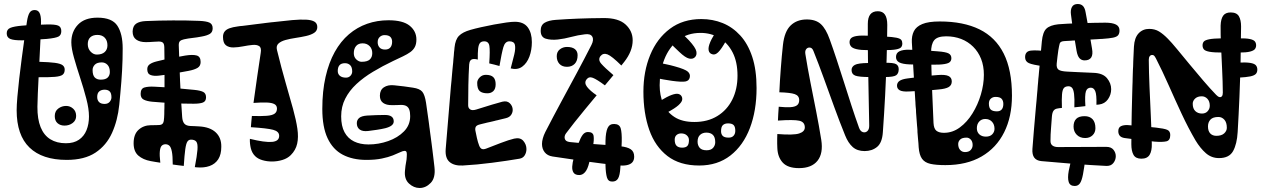

<svg xmlns="http://www.w3.org/2000/svg" viewBox="-20 -813 6287 957"><path d="M312.5 -16Q251.5 -16 205 -31.5Q158.5 -47 126.8 -77.8Q95 -108.5 79 -155Q63 -201.5 63 -263.5Q63 -288.5 66.5 -329.8Q70 -371 75.8 -421Q81.5 -471 88.5 -523.5Q95.5 -576 102.2 -623.8Q109 -671.5 114.5 -707Q119 -735.5 127.2 -749.2Q135.5 -763 152.5 -763Q169.5 -763 177 -748.8Q184.5 -734.5 184.5 -705Q184.5 -682 182.8 -639.2Q181 -596.5 178.2 -544.8Q175.5 -493 173 -441Q170.5 -389 168.5 -346.5Q166.5 -304 166.5 -281Q166 -219.5 182.5 -179Q199 -138.5 231 -118.8Q263 -99 308.5 -99Q348 -99 373.5 -116.5Q399 -134 411.2 -164.2Q423.5 -194.5 423.5 -232.5Q423.5 -270.5 410.2 -321.2Q397 -372 379.5 -425.2Q362 -478.5 348.8 -525.2Q335.5 -572 335.5 -602Q335.5 -655.5 368.8 -690.2Q402 -725 466 -725Q539 -725 565.2 -684.5Q591.5 -644 591.5 -572Q591.5 -544 590.8 -516.5Q590 -489 588.5 -461.2Q587 -433.5 584.8 -405.5Q582.5 -377.5 580 -349Q577.5 -320.5 574.5 -291Q566.5 -213 538.5 -150.8Q510.5 -88.5 455.8 -52.2Q401 -16 312.5 -16ZM301.5 -187Q280.5 -187 266.8 -199Q253 -211 253 -234.5Q253 -259 270.5 -272Q288 -285 309.5 -285Q329.5 -285 344.5 -271.5Q359.5 -258 359.5 -235Q359.5 -213 342.2 -200Q325 -187 301.5 -187ZM213.5 -691Q254 -692 269.8 -685.5Q285.5 -679 285.5 -658Q285.5 -638.5 272 -631Q258.5 -623.5 213.5 -619Q188 -617 152.5 -615Q117 -613 91.5 -612Q49.5 -611.5 31.5 -618.8Q13.5 -626 13.5 -647Q13.5 -666.5 31.2 -674Q49 -681.5 88.5 -685Q115 -687.5 151.2 -689Q187.5 -690.5 213.5 -691ZM173.5 -505Q226 -503.5 253.8 -499.8Q281.5 -496 292 -488Q302.5 -480 302.5 -466Q302.5 -449 292.5 -440.8Q282.5 -432.5 253.8 -430Q225 -427.5 168.5 -428Q157.5 -428 145 -428.8Q132.5 -429.5 123.5 -431Q103.5 -434 95 -441.5Q86.5 -449 86.5 -466Q86.5 -487 96 -496Q105.5 -505 125.5 -505Q137.5 -505 150.2 -505Q163 -505 173.5 -505ZM480.5 -705Q492 -706 498.2 -696.5Q504.5 -687 504.5 -675Q504.5 -664 498.5 -654.5Q492.5 -645 479.5 -645Q478 -645 476 -645Q474 -645 472.5 -645Q457.5 -645 449.5 -655.5Q441.5 -666 441.5 -678Q441.5 -688 447.8 -696.2Q454 -704.5 467.5 -705Q470.5 -705 474 -705Q477.5 -705 480.5 -705ZM482.5 -416Q506 -416 516.8 -426.5Q527.5 -437 527.5 -454Q527.5 -477.5 515.8 -489.8Q504 -502 487.5 -502Q463.5 -502 452.5 -490.5Q441.5 -479 441.5 -464Q441.5 -438.5 452 -427.2Q462.5 -416 482.5 -416ZM462.5 -541Q488 -541 501.8 -553.5Q515.5 -566 515.5 -587Q515.5 -611 502.2 -625Q489 -639 465.5 -639Q443 -639 430.2 -627.2Q417.5 -615.5 417.5 -593Q417.5 -570.5 431.5 -555.8Q445.5 -541 462.5 -541ZM501.5 -295Q517.5 -295 526.5 -305.2Q535.5 -315.5 535.5 -328Q535.5 -349 526.5 -357.5Q517.5 -366 501.5 -366Q485 -366 474.8 -357.5Q464.5 -349 464.5 -330Q464.5 -313.5 473.8 -304.2Q483 -295 501.5 -295Z M945 -296Q892.5 -296 840.8 -298.8Q789 -301.5 738 -306Q712.5 -308.5 696.8 -316.2Q681 -324 681 -345Q681 -371.5 700 -377Q719 -382.5 748 -381Q796 -379 852.8 -374Q909.5 -369 949 -365Q978.5 -362 992.8 -354.8Q1007 -347.5 1007 -328Q1007 -308 991.5 -302Q976 -296 945 -296ZM921 -460Q883.5 -452.5 846.5 -446.5Q809.5 -440.5 772 -436Q747.5 -433 730.8 -439Q714 -445 714 -468Q714 -484.5 727 -493.2Q740 -502 761 -507Q796.5 -516 832.2 -523Q868 -530 903 -536Q940.5 -542 960.2 -536.5Q980 -531 980 -504Q980 -484 964.8 -474.8Q949.5 -465.5 921 -460ZM752 -493Q763.5 -493 769.2 -486.8Q775 -480.5 775 -472Q775 -456.5 768.2 -449.8Q761.5 -443 751 -443Q737.5 -443 731.2 -450Q725 -457 725 -468Q725 -480 731.8 -486.5Q738.5 -493 752 -493ZM646 -99Q646 -144 670.8 -166.2Q695.5 -188.5 732 -189Q745.5 -189 755.5 -189.2Q765.5 -189.5 775 -190Q788 -191 792.8 -199.8Q797.5 -208.5 798 -227Q798.5 -234.5 798.8 -243.5Q799 -252.5 799 -262.5Q799.5 -269 799.5 -275.8Q799.5 -282.5 799.5 -289Q800 -295.5 800 -302Q800 -308.5 800 -315Q800 -321.5 800 -343.5Q800 -365.5 800 -395Q800 -398.5 800 -401.8Q800 -405 800 -408.5Q800 -412 800 -415.5Q800 -420.5 800 -425.2Q800 -430 800 -435Q800 -478 799.8 -518.8Q799.5 -559.5 799 -578Q798.5 -594 792.2 -600Q786 -606 771 -606Q758.5 -606 741.5 -604.5Q724.5 -603 707 -603Q676.5 -603 658.8 -615.8Q641 -628.5 641 -656Q642 -684 658.8 -695.2Q675.5 -706.5 706 -708Q774.5 -711 842.8 -711.2Q911 -711.5 973 -709Q1009 -707.5 1024.5 -700Q1040 -692.5 1040 -672Q1040 -652.5 1025.8 -644Q1011.5 -635.5 986 -631Q960.5 -626 939 -623.8Q917.5 -621.5 897 -617Q883.5 -614 877.2 -608.2Q871 -602.5 871 -588Q873.5 -499 877.5 -409.2Q881.5 -319.5 888 -230Q889.5 -207.5 898.8 -196.8Q908 -186 929 -185Q939.5 -184.5 950.5 -184.2Q961.5 -184 972 -183Q1027 -180 1055.5 -153Q1084 -126 1083 -81Q1083 -43 1067.8 -19.2Q1052.5 4.5 1024.5 14.5Q996.5 24.5 959 21Q957 21 955.2 20.5Q953.5 20 951 20Q962 -37 964.2 -66.5Q966.5 -96 958.8 -106.5Q951 -117 932 -117Q920.5 -117 914 -107.2Q907.5 -97.5 903.5 -69.2Q899.5 -41 896 14Q882.5 12.5 869 10.8Q855.5 9 841 7Q841 -36.5 836.5 -58.2Q832 -80 824 -87Q816 -94 805 -94Q794 -94 786.5 -87Q779 -80 776.8 -60.2Q774.5 -40.5 779 -2Q767 -3.5 755 -5.8Q743 -8 731 -10Q693 -17 669.5 -37.5Q646 -58 646 -99Z M1335.5 -8Q1310 -8 1287.5 -14.8Q1265 -21.5 1251.5 -35Q1243.5 -43 1238.2 -52.8Q1233 -62.5 1230.2 -73.8Q1227.5 -85 1226.2 -97Q1225 -109 1225.5 -121Q1300.5 -102.5 1336 -105.8Q1371.5 -109 1371.5 -136Q1371.5 -158 1341.5 -166Q1311.5 -174 1230.5 -179Q1231.5 -191 1232.8 -207Q1234 -223 1235.5 -235Q1282.5 -233.5 1310 -235.8Q1337.5 -238 1349.2 -246.8Q1361 -255.5 1360.5 -273Q1360 -287.5 1347.5 -294.2Q1335 -301 1309.2 -302Q1283.5 -303 1243.5 -300Q1253.5 -370.5 1262 -431.2Q1270.5 -492 1279.5 -549Q1284 -575 1272 -583Q1260 -591 1238.5 -589Q1217 -587 1191.8 -582Q1166.5 -577 1143.8 -576.5Q1121 -576 1106.2 -587.2Q1091.5 -598.5 1091.5 -629Q1091.5 -645.5 1099.8 -656Q1108 -666.5 1124.2 -672.2Q1140.5 -678 1163.5 -681Q1169 -682 1175.5 -682.8Q1182 -683.5 1189 -684Q1199 -685 1206.8 -686.2Q1214.5 -687.5 1221 -688Q1239.5 -690.5 1256.2 -692.5Q1273 -694.5 1293 -697Q1296.5 -697.5 1300.2 -698Q1304 -698.5 1308.2 -699Q1312.5 -699.5 1316.5 -700Q1321 -700.5 1325.2 -701Q1329.5 -701.5 1333.2 -702Q1337 -702.5 1339.5 -702.5Q1394.5 -709 1436.2 -712.8Q1478 -716.5 1505.8 -715Q1533.5 -713.5 1547.5 -705Q1561.5 -696.5 1561.5 -678Q1561.5 -659.5 1545.8 -649.2Q1530 -639 1505.2 -633.5Q1480.5 -628 1453.5 -624Q1426.5 -620 1403.5 -613.8Q1380.5 -607.5 1368 -596Q1355.5 -584.5 1360.5 -564Q1383 -472 1404 -399.5Q1425 -327 1440.5 -270.8Q1456 -214.5 1462.2 -171.8Q1468.5 -129 1461.2 -96.8Q1454 -64.5 1429.5 -40Q1413 -23.5 1387.8 -15.8Q1362.5 -8 1335.5 -8ZM1316.5 -624Q1304.5 -624 1297.5 -630Q1290.5 -636 1290.5 -647Q1290.5 -658.5 1297.2 -665.2Q1304 -672 1314.5 -672Q1326 -672 1332.2 -665.8Q1338.5 -659.5 1338.5 -651Q1338.5 -638.5 1332 -631.2Q1325.5 -624 1316.5 -624ZM1366.5 -27 1372.5 -103Q1389 -101 1399.8 -97.5Q1410.5 -94 1415.8 -87.2Q1421 -80.5 1421 -68Q1421 -48.5 1415 -39.5Q1409 -30.5 1397 -28.2Q1385 -26 1366.5 -27ZM1373.5 -434 1355.5 -368Q1341 -372 1332 -376Q1323 -380 1319 -386Q1315 -392 1315 -400.5Q1315 -421 1322 -429Q1329 -437 1342 -437.2Q1355 -437.5 1373.5 -434Z M1806.5 -16Q1737.5 -16 1688.2 -42Q1639 -68 1612.8 -124Q1586.5 -180 1586.5 -270Q1586.5 -359 1602.8 -430Q1619 -501 1648.5 -554Q1678 -607 1719 -642Q1760 -677 1810 -694.5Q1860 -712 1916.5 -712Q1988.5 -712 2022 -684.8Q2055.5 -657.5 2055.5 -616Q2055.5 -593.5 2047.8 -578.8Q2040 -564 2025 -553.2Q2010 -542.5 1988.5 -532.2Q1967 -522 1939.5 -509Q1886 -483.5 1839 -455.2Q1792 -427 1756.5 -394Q1721 -361 1700.8 -321.2Q1680.5 -281.5 1680.5 -233Q1680.5 -185 1697.2 -154Q1714 -123 1744.5 -108Q1775 -93 1816.5 -93Q1867 -93 1914.8 -109.8Q1962.5 -126.5 1993.5 -158Q2024.5 -189.5 2024.5 -234Q2024.5 -254 2020 -266.5Q2015.5 -279 2005 -284.8Q1994.5 -290.5 1976.5 -290Q1965.5 -289.5 1955.2 -289.2Q1945 -289 1933.5 -289Q1906 -288.5 1889.8 -300Q1873.5 -311.5 1873.5 -336Q1873.5 -364.5 1893.5 -377.8Q1913.5 -391 1943.5 -388Q1967.5 -386 1993.2 -382.5Q2019 -379 2038.5 -376Q2072.5 -371 2085 -355.5Q2097.5 -340 2103.5 -301Q2105.5 -288 2108.2 -268Q2111 -248 2114.5 -223.5Q2115.5 -215.5 2116.8 -207.2Q2118 -199 2119 -190.5Q2119.5 -185.5 2120.2 -180.2Q2121 -175 2121.8 -169.8Q2122.5 -164.5 2123 -159Q2124 -151 2125.2 -142.8Q2126.5 -134.5 2127.5 -126Q2128.5 -118 2129.5 -110.5Q2130.5 -103 2131.5 -95.5Q2132.5 -87.5 2133.5 -79.5Q2134.5 -71.5 2135.5 -64Q2138.5 -38.5 2141.2 -17Q2144 4.5 2145.5 20Q2151.5 73 2127 98.5Q2102.5 124 2071.5 124Q2042.5 124 2018.5 101.8Q1994.5 79.5 1998.5 38Q2001 10 2004 -3.5Q2007 -17 2007.5 -34Q2008.5 -46 2006.8 -53.5Q2005 -61 1996.5 -61Q1988.5 -61 1974.5 -54.2Q1960.5 -47.5 1938 -38.5Q1915.5 -29.5 1883.2 -22.8Q1851 -16 1806.5 -16ZM1899.5 -566Q1917 -566 1925.8 -576.5Q1934.5 -587 1934.5 -605Q1934.5 -620 1925.8 -629Q1917 -638 1896.5 -638Q1883 -638 1872.8 -628.8Q1862.5 -619.5 1862.5 -603Q1862.5 -586.5 1871.8 -576.2Q1881 -566 1899.5 -566ZM1782.5 -505Q1811 -505 1823.2 -516.5Q1835.5 -528 1835.5 -548Q1835.5 -570 1822 -583.5Q1808.5 -597 1787.5 -597Q1766 -597 1754.8 -583.5Q1743.5 -570 1743.5 -548Q1743.5 -528.5 1756 -516.8Q1768.5 -505 1782.5 -505ZM1704.5 -426Q1718 -426 1726.8 -435.2Q1735.5 -444.5 1735.5 -457Q1735.5 -478 1725.5 -488Q1715.5 -498 1699.5 -498Q1681 -498 1672.2 -488Q1663.5 -478 1663.5 -459Q1663.5 -444 1674.2 -435Q1685 -426 1704.5 -426ZM1900.5 -174Q1882 -169.5 1858.5 -166Q1835 -162.5 1814.5 -160Q1787 -157 1772.8 -167.5Q1758.5 -178 1758.5 -199Q1758.5 -215 1770.2 -225Q1782 -235 1809.5 -237Q1832 -238.5 1855.5 -239.2Q1879 -240 1898.5 -240Q1920.5 -240 1931.5 -232Q1942.5 -224 1942.5 -208Q1942.5 -196 1932 -187.8Q1921.5 -179.5 1900.5 -174ZM1828.5 -668Q1830 -665 1831.5 -662.5Q1833 -660 1834.5 -657Q1840.5 -646.5 1834.2 -637Q1828 -627.5 1816.5 -623Q1804 -617 1790.5 -618.8Q1777 -620.5 1772.5 -633Q1771 -637 1770 -640.2Q1769 -643.5 1767.5 -647Q1764 -657.5 1770 -666.8Q1776 -676 1786.5 -681Q1797 -685.5 1809 -683.2Q1821 -681 1828.5 -668ZM1725.5 -568 1675.5 -523Q1665 -532.5 1660.5 -540.2Q1656 -548 1658 -556Q1660 -564 1669.5 -574Q1687.5 -590.5 1699.5 -587.2Q1711.5 -584 1725.5 -568Z M2201.5 -70Q2207 -136.5 2213.8 -217.5Q2220.5 -298.5 2227.5 -382Q2228 -387 2228.5 -392Q2229 -397 2229.5 -402Q2230 -407 2230.5 -412Q2231 -418 2231.5 -423.8Q2232 -429.5 2232.5 -435.5Q2233 -441.5 2233.5 -447Q2234.5 -456.5 2235.2 -465.8Q2236 -475 2237 -484.5Q2238 -493 2238.8 -501.5Q2239.5 -510 2240 -518Q2241 -527 2241.8 -535.8Q2242.5 -544.5 2243 -552.5Q2244 -558.5 2244.5 -564.5Q2245 -570.5 2245.5 -576Q2249.5 -616 2267.8 -634.5Q2286 -653 2324.5 -664Q2347 -670.5 2378.2 -677.5Q2409.5 -684.5 2442.8 -690.8Q2476 -697 2503.5 -700.8Q2531 -704.5 2546 -704.5Q2590 -704.5 2610.5 -676.8Q2631 -649 2631 -603Q2631 -564 2618.8 -531Q2606.5 -498 2583 -480.8Q2559.5 -463.5 2525.5 -472Q2536 -510.5 2543.2 -541Q2550.5 -571.5 2546.5 -589.2Q2542.5 -607 2519 -607Q2497.5 -607 2489 -578Q2480.5 -549 2469.5 -484Q2456 -488 2444.5 -490.8Q2433 -493.5 2418.5 -497Q2423 -561.5 2419.2 -584.2Q2415.5 -607 2393.5 -607Q2379.5 -607 2372.5 -598.8Q2365.5 -590.5 2363.2 -570.5Q2361 -550.5 2361.5 -516Q2357 -517.5 2352.5 -518.2Q2348 -519 2343.5 -519Q2331 -519 2325.2 -512Q2319.5 -505 2318.5 -492Q2315.5 -441 2314.5 -389.2Q2313.5 -337.5 2313.5 -288Q2313.5 -274 2323.8 -267.5Q2334 -261 2353.5 -267Q2398.5 -281.5 2432.5 -291.5Q2466.5 -301.5 2483.5 -306Q2507.5 -312 2521.5 -298Q2535.5 -284 2535.5 -265Q2535.5 -252 2527.5 -240.2Q2519.5 -228.5 2501.5 -224Q2495 -222.5 2488.2 -220.8Q2481.5 -219 2474.5 -217.5Q2470.5 -216.5 2466.5 -215.5Q2462.5 -214.5 2458.5 -213.5Q2455 -213 2452 -212.2Q2449 -211.5 2446 -210.5Q2441 -209.5 2436.5 -208.2Q2432 -207 2427 -206Q2425 -205.5 2422.8 -205Q2420.5 -204.5 2418.2 -204Q2416 -203.5 2413.5 -203Q2411 -202.5 2408.8 -202Q2406.5 -201.5 2404 -200.8Q2401.5 -200 2399 -199.5Q2392 -198 2385.2 -196.2Q2378.5 -194.5 2372.5 -193Q2356 -189 2351.8 -181.5Q2347.5 -174 2349.5 -162Q2352 -148 2357 -125.8Q2362 -103.5 2368.5 -87Q2374 -73.5 2382 -70.5Q2390 -67.5 2402.5 -72Q2435.5 -85 2476.2 -100.5Q2517 -116 2542.5 -122Q2573 -129 2588.5 -110.8Q2604 -92.5 2604 -70Q2604 -53 2595.5 -39Q2587 -25 2569.5 -22Q2508 -11.5 2433 -1.8Q2358 8 2286.5 12Q2244 14 2221 -5.5Q2198 -25 2201.5 -70ZM2381.5 -60 2446.5 -62Q2449.5 -46.5 2448.2 -34.8Q2447 -23 2440.5 -15.8Q2434 -8.5 2421.5 -7Q2407.5 -5 2399 -11.5Q2390.5 -18 2386.5 -30.8Q2382.5 -43.5 2381.5 -60ZM2495.5 -54Q2495 -58.5 2494.2 -63Q2493.5 -67.5 2493.5 -72Q2493.5 -82 2499.8 -89.5Q2506 -97 2522.5 -100Q2537.5 -103 2547 -100.2Q2556.5 -97.5 2558.5 -86Q2559.5 -82.5 2560.2 -78.2Q2561 -74 2561.5 -70Q2564 -57.5 2557.5 -48.2Q2551 -39 2534.5 -35Q2516 -31.5 2507 -35.2Q2498 -39 2495.5 -54ZM2409.5 -348Q2383.5 -348 2371 -359Q2358.5 -370 2358.5 -400Q2358.5 -414.5 2371 -427.2Q2383.5 -440 2401.5 -440Q2427 -440 2438.8 -428.5Q2450.5 -417 2450.5 -393Q2450.5 -370 2439 -359Q2427.5 -348 2409.5 -348ZM2427.5 -653Q2427.5 -659 2433.2 -664.2Q2439 -669.5 2449.5 -670Q2458 -671 2465.8 -668Q2473.5 -665 2473.5 -658Q2473.5 -656 2473.5 -652Q2473.5 -648 2473.5 -645Q2473.5 -637 2467 -632Q2460.5 -627 2451.5 -626Q2443.5 -625.5 2436 -628.8Q2428.5 -632 2427.5 -641Q2427.5 -644 2427.5 -647Q2427.5 -650 2427.5 -653ZM2304.5 -588 2299.5 -548Q2287 -549.5 2281 -555Q2275 -560.5 2275.5 -571Q2276.5 -583 2285 -585.5Q2293.5 -588 2304.5 -588Z M2698 -155Q2737.5 -231.5 2777 -304.8Q2816.5 -378 2854.8 -449Q2893 -520 2928 -589Q2941 -614.5 2932.2 -630.2Q2923.5 -646 2895 -642Q2860.5 -638 2827.5 -629Q2794.5 -620 2760 -616Q2725.5 -612.5 2700.2 -620.2Q2675 -628 2675 -660Q2675 -688 2695 -699.8Q2715 -711.5 2750 -714Q2805 -718 2861.5 -720.2Q2918 -722.5 2989 -723Q3062.5 -723.5 3098 -691Q3133.5 -658.5 3133.5 -612Q3133.5 -558 3091 -504Q3089 -501.5 3086.5 -498.5Q3084 -495.5 3081.8 -492.5Q3079.5 -489.5 3077 -486.5Q3029 -534 3007.8 -542Q2986.5 -550 2973 -533.5Q2959.5 -515.5 2976.5 -495.8Q2993.5 -476 3037.5 -438.5Q3027.5 -426.5 3017 -413.8Q3006.5 -401 2995 -387.5Q2955.5 -417 2935.2 -425Q2915 -433 2903 -416.5Q2891 -400 2906 -380.2Q2921 -360.5 2954 -338Q2925 -303 2896.2 -268.2Q2867.5 -233.5 2843 -202.5Q2818.5 -171.5 2801 -148Q2791.5 -135 2795.2 -121.2Q2799 -107.5 2820 -105Q2882.5 -98.5 2945.5 -94.5Q3008.5 -90.5 3072 -84Q3106.5 -80.5 3123.8 -69Q3141 -57.5 3141 -32Q3141 -14.5 3131.8 -4Q3122.5 6.5 3104.2 10.2Q3086 14 3059 11Q2982 3 2898.8 -8.8Q2815.5 -20.5 2734 -33Q2708.5 -37 2695 -54Q2681.5 -71 2681.5 -95.5Q2681.5 -108.5 2685.8 -123.8Q2690 -139 2698 -155ZM2806 -480Q2782 -480 2768.5 -494.5Q2755 -509 2755 -533Q2755 -555 2770.5 -567Q2786 -579 2806 -579Q2832.5 -579 2845.8 -568Q2859 -557 2859 -538Q2859 -509.5 2844.5 -494.8Q2830 -480 2806 -480ZM2998 12Q2997.5 -19 2997.5 -49.8Q2997.5 -80.5 2998 -111Q2999 -154 3008.5 -175Q3018 -196 3042 -195Q3067.5 -194.5 3073.8 -173.2Q3080 -152 3079 -107Q3078.5 -75 3076.5 -42.2Q3074.5 -9.5 3072 23Q3070 60.5 3060.8 76.5Q3051.5 92.5 3031 92Q3011 92 3005 70.8Q2999 49.5 2998 12ZM2840 -26Q2845.5 -44 2851 -62Q2856.5 -80 2863 -98Q2874.5 -128.5 2885 -141.8Q2895.5 -155 2910.5 -155Q2936 -155 2938.8 -135.2Q2941.5 -115.5 2936 -87Q2932.5 -66 2927.5 -45Q2922.5 -24 2917 -3Q2909 30.5 2896.2 45Q2883.5 59.5 2867.5 59.5Q2847 59.5 2839 47.8Q2831 36 2832.2 16.5Q2833.5 -3 2840 -26ZM2822 -686Q2822 -681.5 2822 -676.5Q2822 -671.5 2822 -667Q2822 -657.5 2814 -652.2Q2806 -647 2791 -647Q2775.5 -647 2767.8 -652Q2760 -657 2760 -666Q2760 -670 2760 -674.2Q2760 -678.5 2760 -682Q2760 -692.5 2765.2 -698.2Q2770.5 -704 2787 -704Q2806.5 -704 2814 -700.8Q2821.5 -697.5 2822 -686ZM2921 -661 2865 -664Q2865 -682.5 2867.2 -693.2Q2869.5 -704 2876 -708.5Q2882.5 -713 2895 -713Q2916 -713 2920 -699.8Q2924 -686.5 2921 -661ZM2956 -36Q2956 -36 2956 -36Q2956 -36 2956 -36Q2956 -36 2956 -36Q2956 -36 2956 -36Q2956 -36 2956 -36Q2956 -36 2956 -36Q2956 -36 2956 -36Q2956 -36 2956 -36ZM3000 -33Q3000 -33 3000 -33Q3000 -33 3000 -33Q3000 -33 3000 -33Q3000 -33 3000 -33Q3000 -33 3000 -33Q3000 -33 3000 -33Q3000 -33 3000 -33Q3000 -33 3000 -33Z M3465 12Q3368.5 12 3307 -35.2Q3245.5 -82.5 3216.2 -165.5Q3187 -248.5 3187 -356Q3187 -457 3220.8 -539Q3254.5 -621 3319 -669.5Q3383.5 -718 3476 -718Q3532.5 -718 3582 -698Q3631.5 -678 3669.8 -636.2Q3708 -594.5 3729.5 -529.5Q3751 -464.5 3751 -374Q3751 -262 3717.8 -174.8Q3684.5 -87.5 3620.5 -37.8Q3556.5 12 3465 12ZM3441 -205Q3507.5 -205 3555.8 -234.8Q3604 -264.5 3630 -316.5Q3656 -368.5 3656 -436Q3656 -504.5 3631.5 -552Q3607 -599.5 3565.2 -624.2Q3523.5 -649 3472 -649Q3405.5 -649 3360 -612.8Q3314.5 -576.5 3291.2 -517Q3268 -457.5 3268 -388Q3268 -337.5 3285.8 -296Q3303.5 -254.5 3341.8 -229.8Q3380 -205 3441 -205ZM3609 -198Q3592.5 -198 3583.2 -189.5Q3574 -181 3574 -159Q3574 -144 3582.5 -135.5Q3591 -127 3612 -127Q3628 -127 3636.5 -136.5Q3645 -146 3645 -161Q3645 -181.5 3636.5 -189.8Q3628 -198 3609 -198ZM3501 -152Q3481.5 -152 3469.2 -140.5Q3457 -129 3457 -107Q3457 -88.5 3467.5 -76.2Q3478 -64 3502 -64Q3524 -64 3534.5 -76.2Q3545 -88.5 3545 -104Q3545 -129.5 3533.2 -140.8Q3521.5 -152 3501 -152ZM3375 -148Q3361.5 -148 3352.2 -140Q3343 -132 3343 -117Q3343 -95.5 3352.5 -86.2Q3362 -77 3380 -77Q3398 -77 3406 -85.5Q3414 -94 3414 -115Q3414 -128.5 3403.5 -138.2Q3393 -148 3375 -148ZM3617 -644Q3612.5 -636 3608 -627.2Q3603.5 -618.5 3599 -610Q3576 -568 3559 -551.8Q3542 -535.5 3524 -545Q3511.5 -552 3511.5 -569.8Q3511.5 -587.5 3527 -618Q3540 -641.5 3546.2 -651.5Q3552.5 -661.5 3557 -669Q3564 -680.5 3576 -681.5Q3588 -682.5 3599 -677Q3609.5 -672 3615.5 -662.5Q3621.5 -653 3617 -644ZM3377 -647Q3386 -639 3395.5 -630.5Q3405 -622 3414 -612Q3447 -576 3450.8 -557.2Q3454.5 -538.5 3444 -528Q3433 -517 3414.5 -521.2Q3396 -525.5 3366 -554Q3348 -570.5 3337.8 -581Q3327.5 -591.5 3319 -602Q3313 -610.5 3317 -622.2Q3321 -634 3329 -642Q3338 -652 3351.5 -655.2Q3365 -658.5 3377 -647ZM3261 -501Q3282 -496.5 3302.5 -492.2Q3323 -488 3344 -482Q3395 -468 3408.5 -455.8Q3422 -443.5 3418 -427Q3414.5 -410 3396 -406.8Q3377.5 -403.5 3330 -410Q3309 -413 3287.5 -416.8Q3266 -420.5 3245 -425Q3231.5 -428 3227.5 -442Q3223.5 -456 3227 -470Q3230 -484.5 3239.2 -494Q3248.5 -503.5 3261 -501ZM3248 -296Q3253.5 -300 3259.2 -303.2Q3265 -306.5 3270 -310Q3307 -332.5 3328.2 -340Q3349.5 -347.5 3360.2 -345Q3371 -342.5 3376 -335Q3382 -326.5 3380.2 -315.2Q3378.5 -304 3361.5 -288.5Q3344.5 -273 3305 -252Q3298.5 -248.5 3291.2 -244.8Q3284 -241 3277 -237Q3265 -231 3254.8 -236.2Q3244.5 -241.5 3239 -252Q3234 -262.5 3235 -275.5Q3236 -288.5 3248 -296ZM3698 -522Q3705.5 -523.5 3711.2 -515.5Q3717 -507.5 3720 -496Q3723 -482 3721.5 -469Q3720 -456 3711 -455Q3709 -455 3706.8 -454.5Q3704.5 -454 3702 -454Q3693 -453.5 3687.2 -463.2Q3681.5 -473 3679 -485Q3677.5 -498 3680.8 -508.8Q3684 -519.5 3693 -521Q3694.5 -521 3695.5 -521.5Q3696.5 -522 3698 -522ZM3680 -289Q3682.5 -286 3684.8 -283.5Q3687 -281 3689 -278Q3694.5 -271.5 3691.8 -264.5Q3689 -257.5 3683 -252Q3677 -247.5 3670 -246.2Q3663 -245 3659 -251Q3656 -255.5 3653 -259.5Q3650 -263.5 3647 -268Q3641 -276.5 3643.5 -283.5Q3646 -290.5 3652 -294Q3658 -298 3666 -297.2Q3674 -296.5 3680 -289Z M3854.5 -76Q3854 -85.5 3853.8 -97.2Q3853.5 -109 3853.8 -121.5Q3854 -134 3854.5 -145Q3935.5 -138.5 3963.5 -147.8Q3991.5 -157 3991.5 -178Q3991.5 -205 3964 -211.2Q3936.5 -217.5 3857.5 -212Q3858.5 -229.5 3859.2 -246.8Q3860 -264 3861.5 -281Q3896.5 -277.5 3919 -278.8Q3941.5 -280 3952.5 -288.2Q3963.5 -296.5 3963.5 -314Q3963.5 -336 3941.5 -343.8Q3919.5 -351.5 3864.5 -353Q3867 -408.5 3871.8 -471.5Q3876.5 -534.5 3882.5 -589Q3890 -656.5 3921 -686.2Q3952 -716 4001.5 -716Q4046.5 -716 4071.8 -692.5Q4097 -669 4115.5 -617Q4132 -571.5 4150 -516.8Q4168 -462 4186.8 -403Q4205.5 -344 4224.2 -286.2Q4243 -228.5 4261.5 -177Q4268 -158.5 4280.5 -154.5Q4293 -150.5 4303 -159.2Q4313 -168 4312.5 -188Q4311.5 -259.5 4309.5 -345.8Q4307.5 -432 4306.2 -521.8Q4305 -611.5 4305.5 -694Q4305.5 -725.5 4317.8 -741.2Q4330 -757 4355.5 -757Q4379.5 -757 4391 -740Q4402.5 -723 4402.5 -689Q4402 -606.5 4399.2 -517.5Q4396.5 -428.5 4391.8 -336.8Q4387 -245 4380.5 -154Q4377 -101.5 4351.8 -80.8Q4326.5 -60 4289.5 -60Q4253 -60 4230.2 -80.2Q4207.5 -100.5 4192.5 -138Q4164.5 -207 4138.2 -279.5Q4112 -352 4086.2 -423Q4060.5 -494 4034.5 -559Q4031 -568 4026.2 -572Q4021.5 -576 4014.5 -576Q4004 -576 3997.8 -567.2Q3991.5 -558.5 3994.5 -542Q4005.5 -473.5 4019.5 -402.5Q4033.5 -331.5 4047.8 -259.5Q4062 -187.5 4073.5 -116Q4084 -48.5 4054.8 -11.8Q4025.5 25 3962.5 25Q3906.5 25 3881.2 -2.8Q3856 -30.5 3854.5 -76ZM4312.5 -635Q4331.5 -634.5 4350.8 -633.2Q4370 -632 4388.5 -631Q4429.5 -629 4448.2 -625Q4467 -621 4472.2 -614Q4477.5 -607 4477.5 -596Q4477.5 -585 4471.8 -577.8Q4466 -570.5 4446.5 -566.8Q4427 -563 4386.5 -563Q4367 -563 4348 -563Q4329 -563 4309.5 -563Q4270.5 -563 4250 -567.8Q4229.5 -572.5 4222 -581.5Q4214.5 -590.5 4214.5 -603Q4214.5 -615 4222.2 -622.8Q4230 -630.5 4251.2 -633.8Q4272.5 -637 4312.5 -635ZM4308.5 -499Q4328 -499 4348 -499.5Q4368 -500 4387.5 -500Q4434 -501 4446.8 -493.2Q4459.5 -485.5 4459.5 -468Q4459.5 -447 4447 -438Q4434.5 -429 4389.5 -429Q4371.5 -429 4353 -429Q4334.5 -429 4316.5 -429Q4262 -429 4243.2 -436Q4224.5 -443 4224.5 -464Q4224.5 -480.5 4240.8 -489.5Q4257 -498.5 4308.5 -499ZM4344.5 -405Q4346 -405 4347.5 -405Q4349 -405 4350.5 -405Q4358.5 -405 4363.5 -400Q4368.5 -395 4371 -387.2Q4373.5 -379.5 4373.5 -371Q4373.5 -362.5 4370.5 -354.5Q4367.5 -346.5 4362 -341.2Q4356.5 -336 4348.5 -336Q4346.5 -336 4344.8 -336Q4343 -336 4340.5 -336Q4329.5 -336 4324 -346Q4318.5 -356 4318.5 -368Q4318.5 -381.5 4325.2 -393.2Q4332 -405 4344.5 -405ZM3946.5 -122Q3952.5 -122 3959 -122Q3965.5 -122 3971.5 -122Q3985 -122 3991.8 -111.5Q3998.5 -101 3998.5 -88Q3998.5 -73 3990.5 -61.5Q3982.5 -50 3966.5 -49Q3960 -49 3953.8 -49Q3947.5 -49 3940.5 -49Q3925.5 -49 3918 -60.8Q3910.5 -72.5 3910.5 -86Q3910.5 -102 3918.8 -112Q3927 -122 3946.5 -122ZM3981.5 -59Q3966 -59 3957.8 -67.5Q3949.5 -76 3949.5 -93Q3949.5 -106 3958.8 -114Q3968 -122 3983.5 -122Q3996.5 -122 4004.5 -114.2Q4012.5 -106.5 4012.5 -92Q4012.5 -75.5 4003.8 -67.2Q3995 -59 3981.5 -59ZM4029.5 -624Q4029.5 -624 4029.5 -624Q4029.5 -624 4029.5 -624Q4029.5 -624 4029.5 -624Q4029.5 -624 4029.5 -624Q4029.5 -624 4029.5 -624Q4029.5 -624 4029.5 -624Q4029.5 -624 4029.5 -624Q4029.5 -624 4029.5 -624ZM3969.5 -671Q3969.5 -671 3969.5 -671Q3969.5 -671 3969.5 -671Q3969.5 -671 3969.5 -671Q3969.5 -671 3969.5 -671Q3969.5 -671 3969.5 -671Q3969.5 -671 3969.5 -671Q3969.5 -671 3969.5 -671Q3969.5 -671 3969.5 -671Z M4559 -79Q4558.5 -89 4557.8 -98.8Q4557 -108.5 4556 -118Q4555.5 -124 4555 -130Q4554.5 -136 4554 -142Q4553.5 -148 4553 -154Q4553 -159.5 4552.8 -165Q4552.5 -170.5 4552 -175.8Q4551.5 -181 4551 -186Q4549.5 -202.5 4548.5 -219Q4547.5 -235.5 4546 -252Q4546 -259.5 4545.5 -267Q4545 -274.5 4544 -282Q4543.5 -287.5 4543.2 -292.8Q4543 -298 4542.8 -303.2Q4542.5 -308.5 4542 -314Q4537.5 -386 4533.2 -458.5Q4529 -531 4525 -603Q4523.5 -634 4535 -657.2Q4546.5 -680.5 4577.2 -693.2Q4608 -706 4664 -706Q4781.5 -706 4861.8 -666.8Q4942 -627.5 4983 -545.8Q5024 -464 5024 -336Q5024 -231.5 4985.2 -153.8Q4946.5 -76 4872.5 -33Q4798.5 10 4692 10Q4646 10 4617.8 3.8Q4589.5 -2.5 4575.8 -21.5Q4562 -40.5 4559 -79ZM4633 -200Q4634.5 -171.5 4647.5 -161.2Q4660.5 -151 4685 -151Q4728 -151 4764.2 -177.8Q4800.5 -204.5 4827.2 -247.8Q4854 -291 4869 -341.8Q4884 -392.5 4884 -440Q4884 -484.5 4870 -519.8Q4856 -555 4830.5 -580.2Q4805 -605.5 4770.8 -618.8Q4736.5 -632 4696 -632Q4652 -632 4636.2 -612.2Q4620.5 -592.5 4621 -551Q4622.5 -463.5 4625.5 -375.8Q4628.5 -288 4633 -200ZM4894 -132Q4915 -132 4926 -143.8Q4937 -155.5 4937 -171Q4937 -193 4924.2 -206.5Q4911.5 -220 4891 -220Q4872.5 -220 4860.8 -207.2Q4849 -194.5 4849 -174Q4849 -154.5 4861.5 -143.2Q4874 -132 4894 -132ZM4790 -55Q4809 -55 4818.5 -65.5Q4828 -76 4828 -90Q4828 -107.5 4818.8 -117.2Q4809.5 -127 4798 -127Q4775.5 -127 4765.8 -117.5Q4756 -108 4756 -95Q4756 -76.5 4765.5 -65.8Q4775 -55 4790 -55ZM4949 -258Q4965 -258 4973 -267.5Q4981 -277 4981 -295Q4981 -311 4972.5 -320.5Q4964 -330 4942 -330Q4928.5 -330 4918.8 -321.5Q4909 -313 4909 -297Q4909 -276 4918.2 -267Q4927.5 -258 4949 -258ZM4512 -565Q4548 -564.5 4589.5 -562Q4631 -559.5 4655 -557Q4695 -554 4708.5 -546.5Q4722 -539 4722 -523Q4722 -506 4707.5 -499.2Q4693 -492.5 4660 -491Q4639.5 -490.5 4612.5 -490.5Q4585.5 -490.5 4559 -491Q4532.5 -491.5 4513 -492Q4478.5 -493.5 4462.2 -502Q4446 -510.5 4446 -529Q4446 -549.5 4464 -557.8Q4482 -566 4512 -565ZM4503 -422Q4537 -426.5 4580.2 -431.8Q4623.5 -437 4654 -439Q4691 -442 4707.5 -434.2Q4724 -426.5 4724 -407Q4724 -388.5 4708.8 -379.2Q4693.5 -370 4658 -367Q4631 -364 4587.8 -361.2Q4544.5 -358.5 4509 -357Q4477.5 -355.5 4464.2 -363.2Q4451 -371 4451 -386Q4451 -401 4463.5 -409.8Q4476 -418.5 4503 -422ZM4682 -65Q4686.5 -62 4690.8 -57.5Q4695 -53 4697 -50Q4700.5 -45.5 4702 -41.5Q4703.5 -37.5 4703.5 -33.5Q4703.5 -22.5 4694.8 -14.8Q4686 -7 4674.5 -6Q4663 -5 4654 -13Q4651 -15.5 4648.2 -19Q4645.5 -22.5 4643 -26Q4640 -30 4638.8 -34.5Q4637.5 -39 4637.5 -42.5Q4637.5 -59 4652.5 -67.2Q4667.5 -75.5 4682 -65Z M5126 -71Q5128.5 -106.5 5133.2 -162.2Q5138 -218 5143.5 -280.5Q5144 -286 5144.5 -291.2Q5145 -296.5 5145.5 -301.8Q5146 -307 5146.5 -312Q5147 -318 5147.5 -324Q5148 -330 5148.5 -336Q5149 -342 5149.5 -348Q5150.5 -357 5151.2 -366.2Q5152 -375.5 5152.5 -384.5Q5153.5 -393.5 5154.2 -402.5Q5155 -411.5 5155.5 -420Q5156.5 -428 5157.2 -435.8Q5158 -443.5 5158.5 -451Q5163.5 -502.5 5167.2 -543.8Q5171 -585 5173 -607Q5177.5 -653.5 5195.8 -670.5Q5214 -687.5 5255 -692Q5272 -693.5 5301.8 -695Q5331.5 -696.5 5366.2 -697.5Q5401 -698.5 5433.8 -699.2Q5466.5 -700 5489 -700Q5524.5 -700 5542.8 -690.5Q5561 -681 5560 -659Q5559.5 -645 5552.8 -637Q5546 -629 5527.5 -625.2Q5509 -621.5 5473 -619Q5470 -619 5465.8 -618.8Q5461.5 -618.5 5456.8 -618.2Q5452 -618 5446.5 -617.5Q5440 -617 5433 -616.8Q5426 -616.5 5418.5 -616Q5407.5 -615.5 5395.5 -614.8Q5383.5 -614 5372 -613.5Q5365 -613 5358.2 -612.5Q5351.5 -612 5344.5 -611.5Q5340 -611.5 5335.2 -611.2Q5330.5 -611 5326.2 -610.8Q5322 -610.5 5317.5 -610Q5307 -609.5 5298.2 -609Q5289.5 -608.5 5283 -608Q5265 -606.5 5262 -596Q5259 -585.5 5255 -562Q5253 -547 5250.8 -530.2Q5248.5 -513.5 5247 -496Q5245 -474.5 5255.8 -466Q5266.5 -457.5 5301 -456Q5316 -455.5 5351.2 -453.5Q5386.5 -451.5 5430 -450Q5477 -448.5 5497.8 -423.2Q5518.5 -398 5518.5 -368.5Q5518.5 -341 5502.5 -318.2Q5486.5 -295.5 5458 -292Q5453 -291.5 5450.5 -291.2Q5448 -291 5445 -291Q5446.5 -342 5439 -359Q5431.5 -376 5417 -376Q5398.5 -376 5392.5 -357.5Q5386.5 -339 5390 -284Q5378 -282.5 5363.8 -281Q5349.5 -279.5 5335 -278Q5336.5 -322.5 5333.5 -345Q5330.5 -367.5 5323.5 -375.2Q5316.5 -383 5306 -383Q5290.5 -383 5283 -374.5Q5275.5 -366 5273.5 -342.8Q5271.5 -319.5 5273 -275Q5266.5 -274.5 5260.5 -273.8Q5254.5 -273 5250 -272Q5237.5 -270 5231 -260.8Q5224.5 -251.5 5223 -231Q5221.5 -207 5218.8 -175Q5216 -143 5216 -110Q5216 -95 5226 -87.5Q5236 -80 5254 -80Q5316.5 -80 5374.2 -80.5Q5432 -81 5494 -81Q5518.5 -81 5530 -66.5Q5541.5 -52 5541.5 -34.5Q5541.5 -16 5529.5 -0.5Q5517.5 15 5494 14Q5414 10 5332.5 3.8Q5251 -2.5 5170 -10Q5146 -12.5 5135 -27.5Q5124 -42.5 5126 -71ZM5328 -44 5391 -31Q5384 24.5 5378 56Q5372 87.5 5362.8 100.8Q5353.5 114 5337 114Q5313 114 5306.8 94Q5300.5 74 5307 38.5Q5313.5 3 5328 -44ZM5421 -26Q5421 -30.5 5421 -35Q5421 -39.5 5421 -44Q5421 -54.5 5432.8 -60.8Q5444.5 -67 5458 -67Q5469.5 -67 5479 -62.2Q5488.5 -57.5 5489 -47Q5489 -42 5489 -37.2Q5489 -32.5 5489 -27Q5490 -15 5478.2 -8Q5466.5 -1 5453 -1Q5441 -1 5431 -7.2Q5421 -13.5 5421 -26ZM5389 -125Q5363 -125 5347 -141.2Q5331 -157.5 5331 -182Q5331 -207 5344.2 -220.5Q5357.5 -234 5386 -234Q5411.5 -234 5425.8 -218.8Q5440 -203.5 5440 -174Q5440 -152.5 5425.8 -138.8Q5411.5 -125 5389 -125ZM5318 -741Q5315 -763.5 5323 -778.2Q5331 -793 5352 -793Q5368.5 -793 5378 -783Q5387.5 -773 5391 -752Q5399.5 -708 5407.5 -662.5Q5415.5 -617 5423 -571Q5428.5 -541 5419 -526.5Q5409.5 -512 5386 -512Q5370.5 -512 5360.5 -523Q5350.5 -534 5346 -560Q5338 -605 5330.8 -650.5Q5323.5 -696 5318 -741ZM5199.5 -557 5180.5 -483Q5126.5 -490 5108 -498.5Q5089.5 -507 5089.5 -528Q5089.5 -557.5 5118.2 -560.8Q5147 -564 5199.5 -557Z M5619 -94Q5619 -123.5 5619.5 -164.2Q5620 -205 5621 -253.2Q5622 -301.5 5623.5 -351.5Q5624 -360 5624 -368.8Q5624 -377.5 5624.5 -386Q5625 -395 5625.2 -403.8Q5625.5 -412.5 5625.5 -420.5Q5626 -432.5 5626.2 -444.5Q5626.5 -456.5 5627 -468Q5627.5 -474.5 5627.8 -480.8Q5628 -487 5628.2 -493.2Q5628.5 -499.5 5628.5 -505.5Q5629 -514 5629.2 -522.2Q5629.5 -530.5 5630 -538.5Q5630.5 -550 5631 -560.5Q5631.5 -571 5632 -581Q5634.5 -624.5 5655.2 -646.8Q5676 -669 5708 -669Q5736 -669 5757 -656.2Q5778 -643.5 5801 -620Q5818.5 -602.5 5846.8 -568.2Q5875 -534 5909 -492.8Q5943 -451.5 5977.8 -411Q6012.5 -370.5 6042 -340Q6050.5 -331 6058 -329.2Q6065.5 -327.5 6070.2 -333Q6075 -338.5 6075 -351Q6074.5 -407 6071.5 -468.2Q6068.5 -529.5 6066 -586.2Q6063.5 -643 6064 -685Q6065 -718 6076.5 -734.5Q6088 -751 6114 -751Q6144 -751 6155 -732.2Q6166 -713.5 6166 -681Q6165.5 -598 6163.5 -508.5Q6161.5 -419 6157.8 -329Q6154 -239 6149 -155Q6145.5 -95 6126.2 -60Q6107 -25 6056 -25Q6018.5 -25 5990.5 -49.5Q5962.5 -74 5939 -113Q5903 -174.5 5870 -245.2Q5837 -316 5805.5 -387.2Q5774 -458.5 5742 -521Q5736 -532.5 5732.2 -535.8Q5728.5 -539 5723 -539Q5715.5 -539 5710.8 -533Q5706 -527 5706 -515Q5706.5 -452.5 5709.5 -381.8Q5712.5 -311 5716 -238.2Q5719.5 -165.5 5721 -97Q5722 -61 5710.2 -41.5Q5698.5 -22 5669 -22Q5640.5 -22 5629.8 -41.2Q5619 -60.5 5619 -94ZM6073 -622Q6093.5 -622 6113.8 -622Q6134 -622 6154 -622Q6191 -622.5 6209.8 -618.5Q6228.5 -614.5 6234.8 -606.5Q6241 -598.5 6241 -587Q6241 -576.5 6235 -568.5Q6229 -560.5 6210.5 -555.8Q6192 -551 6155 -551Q6135 -551 6115.2 -551Q6095.5 -551 6075 -551Q6030 -551 6008.5 -555Q5987 -559 5980.5 -567Q5974 -575 5974 -587Q5974 -598 5980 -605.5Q5986 -613 6007 -617.2Q6028 -621.5 6073 -622ZM6124 -548Q6126.5 -548 6129.2 -548Q6132 -548 6134 -548Q6144.5 -548 6150 -541.5Q6155.5 -535 6156 -526Q6157 -515 6150.8 -503.5Q6144.5 -492 6134 -492Q6132 -492 6129.8 -492Q6127.5 -492 6125 -492Q6115.5 -492 6110.5 -501.5Q6105.5 -511 6106 -522Q6106 -532 6110.5 -540Q6115 -548 6124 -548ZM6126 -501Q6132 -501 6137.5 -501Q6143 -501 6149 -501Q6190.5 -503 6211.5 -499.5Q6232.5 -496 6239.8 -487.5Q6247 -479 6247 -466Q6247 -452.5 6239.5 -444.5Q6232 -436.5 6211.8 -432.2Q6191.5 -428 6153 -426Q6148.5 -426 6143.5 -426Q6138.5 -426 6134 -426Q6117.5 -425.5 6108.2 -435Q6099 -444.5 6099 -458Q6099 -473 6104.8 -486.8Q6110.5 -500.5 6126 -501ZM5601 -189.5Q5640 -187 5676 -183.5Q5712 -180 5742 -177Q5782.5 -172.5 5797.8 -166Q5813 -159.5 5813 -140Q5813 -113 5793.8 -108.5Q5774.5 -104 5736 -107Q5709.5 -109.5 5667.8 -114.2Q5626 -119 5585.5 -125Q5569 -127.5 5561.5 -136.2Q5554 -145 5554 -159Q5554 -178 5567.5 -184.2Q5581 -190.5 5601 -189.5ZM5780 -112Q5762 -112 5755 -118.8Q5748 -125.5 5748 -139Q5748 -155 5755.5 -162Q5763 -169 5774 -169Q5789 -169 5797 -161Q5805 -153 5805 -140Q5805 -127.5 5798.2 -119.8Q5791.5 -112 5780 -112ZM6043 -136Q6068.5 -136 6081.8 -148.2Q6095 -160.5 6095 -176Q6095 -202.5 6082.8 -216.2Q6070.5 -230 6053 -230Q6025.5 -230 6013.2 -216.8Q6001 -203.5 6001 -183Q6001 -160 6012.2 -148Q6023.5 -136 6043 -136ZM5971 -247Q5989 -247 5999.5 -258.8Q6010 -270.5 6010 -286Q6010 -308 5998.2 -320.5Q5986.5 -333 5970 -333Q5949 -333 5937 -321.8Q5925 -310.5 5925 -296Q5925 -271.5 5938 -259.2Q5951 -247 5971 -247Z"/></svg>

Font: Kablammo
Style: Regular
Weight: 400
Designer: Travis Kochel, Lizy Gershenzon, Daria Petrova, Ethan Cohen
Foundry: Vectro Type Foundry
Version: Version 1.002